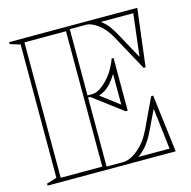

<svg xmlns="http://www.w3.org/2000/svg" viewBox="-104 -811 910 915"><g transform="rotate(-15 351.0 -354.0)"><path d="M20 0V-10L70 -25V-683L20 -698V-708H652L617 -424H607L512 -598Q487 -644 454 -668.5Q421 -693 397 -693H315V-366H335Q356 -366 374 -377Q392 -388 408 -404Q434 -430 450.5 -460Q467 -490 471 -506H481V-246H471L325 -356H315V-15H397Q431 -15 471 -48Q511 -81 538 -138L607 -284H617L652 0ZM90 -20H295V-688H90ZM368 -351 459 -282V-433Q444 -409 429.5 -392.5Q415 -376 400.5 -366.5Q386 -357 368 -351ZM473 -20H627L603 -223L558 -129Q539 -89 518.5 -63Q498 -37 473 -20ZM602 -479 627 -688H467Q486 -674 500.5 -656Q515 -638 531 -609Z"/></g></svg>

Font: Kalnia Glaze Thin
Style: Regular
Weight: 100
Version: Version 1.110